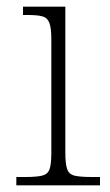

<svg xmlns="http://www.w3.org/2000/svg" viewBox="-20 -556 329 576"><path d="M29 0V-25H56Q89 -25 106 -29Q123 -33 128.5 -48Q134 -63 134 -97V-439Q134 -472 128 -487.5Q122 -503 107 -507Q92 -511 64 -511H49V-536H176V-98Q176 -64 181.5 -48.5Q187 -33 204 -29Q221 -25 255 -25H280V0Z"/></svg>

Font: Noto Serif Armenian ExtraLight
Style: Regular
Weight: 250
Version: Version 2.007